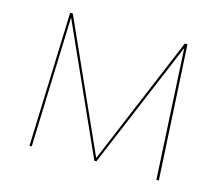

<svg xmlns="http://www.w3.org/2000/svg" viewBox="-95 -783 1057 909"><g transform="rotate(15 433.5 -329.0)"><path d="M753 0H741L707 -637L444 -11H434L152 -638L130 0H119L142 -658H155L439 -26L704 -658H717Z"/></g></svg>

Font: EauTest Hairline
Style: Regular
Weight: 250
Designer: Christian Thalmann (Catharsis Fonts)
Version: Version 0.001;PS 000.001;hotconv 1.0.88;makeotf.lib2.5.64775